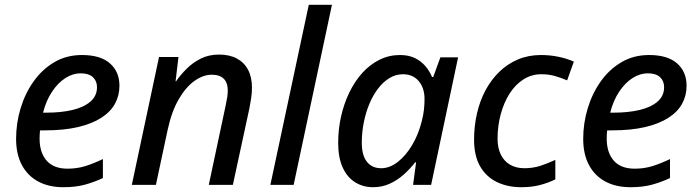

<svg xmlns="http://www.w3.org/2000/svg" viewBox="-20 -780 2945 810"><path d="M247.1 9.8Q186 9.8 141.4 -14.2Q96.7 -38.1 72.3 -83.7Q47.9 -129.4 47.9 -194.3Q47.9 -260.3 66.9 -323.2Q85.9 -386.2 122.1 -437Q158.2 -487.8 209.5 -517.8Q260.7 -547.9 325.7 -547.9Q403.8 -547.9 443.8 -512.7Q483.9 -477.5 483.9 -418Q483.9 -377 465.1 -342.5Q446.3 -308.1 407.2 -283Q368.2 -257.8 309.1 -243.9Q250 -230 168.9 -230H148.9Q147.9 -222.2 147.5 -212.9Q147 -203.6 147 -195.3Q147 -136.2 176.8 -102.3Q206.5 -68.4 265.1 -68.4Q304.7 -68.4 339.4 -79.1Q374 -89.8 414.1 -108.9V-28.8Q376 -11.2 337.4 -0.7Q298.8 9.8 247.1 9.8ZM161.6 -304.7H176.3Q237.3 -304.7 285.2 -315.9Q333 -327.1 361.1 -351.1Q389.2 -375 389.2 -412.1Q389.2 -438.5 371.8 -454.6Q354.5 -470.7 319.8 -470.7Q287.6 -470.7 256.3 -450.9Q225.1 -431.2 200 -393.8Q174.8 -356.4 161.6 -304.7Z M536.1 0 650.9 -539.6H732.9L720.7 -437H722.7Q741.7 -464.4 767.6 -490.2Q793.5 -516.1 827.4 -533Q861.3 -549.8 904.3 -549.8Q948.2 -549.8 979.2 -533.2Q1010.3 -516.6 1026.6 -485.4Q1043 -454.1 1043 -410.2Q1043 -388.7 1039.6 -365.7Q1036.1 -342.8 1032.2 -323.2L962.4 0H860.8L931.6 -333Q936 -354 938.5 -369.4Q940.9 -384.8 940.9 -397.9Q940.9 -431.2 923.8 -448Q906.7 -464.8 873 -464.8Q837.9 -464.8 801.5 -439.5Q765.1 -414.1 734.9 -362.8Q704.6 -311.5 687.5 -233.4L637.7 0Z M1120.6 0 1282.7 -759.8H1380.4L1218.8 0Z M1554.2 9.8Q1511.7 9.8 1478.3 -11Q1444.8 -31.7 1425.8 -73.2Q1406.7 -114.7 1406.7 -177.2Q1406.7 -234.9 1418.9 -289.1Q1431.2 -343.3 1453.9 -390.1Q1476.6 -437 1508.5 -472.4Q1540.5 -507.8 1580.8 -527.8Q1621.1 -547.9 1667.5 -547.9Q1703.6 -547.9 1730 -535.2Q1756.3 -522.5 1774.4 -501.2Q1792.5 -480 1802.7 -455.1H1807.6L1837.9 -538.1H1912.6L1798.8 0H1722.7L1735.4 -95.2H1731.4Q1710 -67.4 1683.1 -43.5Q1656.2 -19.5 1624 -4.9Q1591.8 9.8 1554.2 9.8ZM1588.4 -70.3Q1624 -70.3 1658.2 -96.9Q1692.4 -123.5 1719 -168.5Q1745.6 -213.4 1759.3 -268.6Q1766.1 -294.9 1768.6 -317.9Q1771 -340.8 1771 -362.3Q1771 -408.7 1746.6 -437.7Q1722.2 -466.8 1679.7 -466.8Q1649.9 -466.8 1623.5 -450.9Q1597.2 -435.1 1575.7 -407.2Q1554.2 -379.4 1538.8 -343Q1523.4 -306.6 1514.9 -264.2Q1506.3 -221.7 1506.3 -177.7Q1506.3 -125 1527.8 -97.7Q1549.3 -70.3 1588.4 -70.3Z M2179.2 9.8Q2120.6 9.8 2075.4 -12.5Q2030.3 -34.7 2005.1 -78.9Q1980 -123 1980 -190.4Q1980 -248 1992.2 -301.3Q2004.4 -354.5 2028.3 -399.2Q2052.2 -443.8 2086.7 -477.3Q2121.1 -510.7 2165.3 -529.3Q2209.5 -547.9 2262.2 -547.9Q2300.3 -547.9 2335.9 -540.5Q2371.6 -533.2 2400.9 -520L2372.6 -440.9Q2350.6 -450.7 2323.2 -458.7Q2295.9 -466.8 2264.2 -466.8Q2222.2 -466.8 2188 -444.8Q2153.8 -422.9 2129.6 -384.8Q2105.5 -346.7 2092.3 -297.6Q2079.1 -248.5 2079.1 -194.3Q2079.1 -155.8 2092.8 -127.9Q2106.4 -100.1 2131.8 -85.2Q2157.2 -70.3 2192.4 -70.3Q2228.5 -70.3 2260 -80.6Q2291.5 -90.8 2322.8 -105.5V-23.4Q2293.9 -8.8 2258.3 0.5Q2222.7 9.8 2179.2 9.8Z M2639.6 9.8Q2578.6 9.8 2533.9 -14.2Q2489.3 -38.1 2464.8 -83.7Q2440.4 -129.4 2440.4 -194.3Q2440.4 -260.3 2459.5 -323.2Q2478.5 -386.2 2514.6 -437Q2550.8 -487.8 2602.1 -517.8Q2653.3 -547.9 2718.3 -547.9Q2796.4 -547.9 2836.4 -512.7Q2876.5 -477.5 2876.5 -418Q2876.5 -377 2857.7 -342.5Q2838.9 -308.1 2799.8 -283Q2760.7 -257.8 2701.7 -243.9Q2642.6 -230 2561.5 -230H2541.5Q2540.5 -222.2 2540 -212.9Q2539.6 -203.6 2539.6 -195.3Q2539.6 -136.2 2569.3 -102.3Q2599.1 -68.4 2657.7 -68.4Q2697.3 -68.4 2731.9 -79.1Q2766.6 -89.8 2806.6 -108.9V-28.8Q2768.6 -11.2 2730 -0.7Q2691.4 9.8 2639.6 9.8ZM2554.2 -304.7H2568.8Q2629.9 -304.7 2677.7 -315.9Q2725.6 -327.1 2753.7 -351.1Q2781.7 -375 2781.7 -412.1Q2781.7 -438.5 2764.4 -454.6Q2747.1 -470.7 2712.4 -470.7Q2680.2 -470.7 2648.9 -450.9Q2617.7 -431.2 2592.5 -393.8Q2567.4 -356.4 2554.2 -304.7Z"/></svg>

Font: Open Sans Medium
Style: Italic
Weight: 500
Italic angle: -12°
Designer: Monotype Design Team
Foundry: Monotype Imaging Inc.
Version: Version 3.000